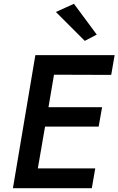

<svg xmlns="http://www.w3.org/2000/svg" viewBox="-20 -990 623 1010"><path d="M274 -927 369 -970 489 -808 426 -775ZM166 -700H238H583L565 -596L264 -597L235 -426H517L499 -324H217L179 -104H481L463 0H48Z"/></svg>

Font: Jost* Medium
Style: Italic
Weight: 500
Italic angle: -10°
Version: Version 3.7